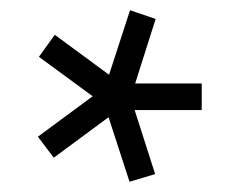

<svg xmlns="http://www.w3.org/2000/svg" viewBox="-20 -725 460 375"><path d="M233 -370 192 -496 85 -417 54 -458 161 -537 56 -614 87 -657 193 -579 234 -705 284 -688 244 -562H374V-510H243L283 -385Z"/></svg>

Font: Cairo
Style: Regular
Weight: 400
Designer: Mohamed Gaber, Accademia di Belle Arti di Urbino
Foundry: Kief Type Foundry, Accademia di Belle Arti di Urbino
Version: Version 3.120